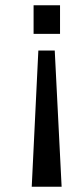

<svg xmlns="http://www.w3.org/2000/svg" viewBox="-20 -546 313 726"><path d="M100 160 125 -355H187L213 160ZM107 -418V-526H207V-418Z"/></svg>

Font: Archivo Narrow
Style: Regular
Weight: 400
Designer: Hector Gatti
Foundry: Omnibus-Type
Version: Version 3.002